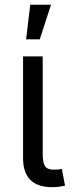

<svg xmlns="http://www.w3.org/2000/svg" viewBox="-20 -774 303 797"><path d="M198.2 2.9Q136.2 3.4 106 -27.3Q75.7 -58.1 75.7 -117.2V-540H157.2V-135.3Q157.2 -97.7 167.5 -83.3Q177.7 -68.8 207 -69.8Q218.3 -69.8 224.6 -70.6Q231 -71.3 236.8 -72.8L250 -3.4Q240.2 -1 226.3 1Q212.4 2.9 198.2 2.9ZM88.4 -610.8 105.5 -754.4H191.9L145 -610.8Z"/></svg>

Font: V-Inter
Style: Regular-375
Weight: 375
Designer: Rasmus Andersson
Foundry: rsms
Version: Version 4.000;git-4146feb